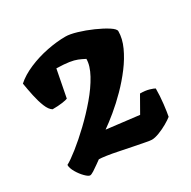

<svg xmlns="http://www.w3.org/2000/svg" viewBox="-132 -691 812 818"><g transform="rotate(-30 274.0 -282.5)"><path d="M86 0Q78 0 63 -15Q48 -30 36 -50.5Q24 -71 24 -87Q45 -98 81.5 -127Q118 -156 159 -195Q200 -234 237 -277.5Q274 -321 297 -363Q320 -405 320 -438Q303 -447 288 -453Q273 -459 250.5 -462.5Q228 -466 189 -467L163 -333Q157 -330 136.5 -327Q116 -324 88 -324Q73 -333 62.5 -359Q52 -385 45 -418Q38 -451 33 -482Q62 -508 106.5 -527Q151 -546 199.5 -555.5Q248 -565 290 -565Q311 -565 345 -555Q379 -545 414 -529.5Q449 -514 473 -498.5Q497 -483 497 -472Q497 -436 479 -396.5Q461 -357 432 -318.5Q403 -280 368.5 -245Q334 -210 300 -182Q266 -154 240 -136L399 -117L444 -196Q470 -196 488.5 -190.5Q507 -185 513 -181Q513 -145 508.5 -106.5Q504 -68 500 -49Q489 -40 469 -28.5Q449 -17 427 -8.5Q405 0 390 0Q382 0 359 -4.5Q336 -9 305 -15Q274 -21 243 -27.5Q212 -34 187.5 -37.5Q163 -41 152 -41Q146 -37 132.5 -27Q119 -17 105.5 -8.5Q92 0 86 0Z"/></g></svg>

Font: Texturina ExtraBold
Style: Regular
Weight: 800
Designer: Guillermo Torres Carreño
Foundry: Omnibus-Type
Version: Version 1.002; ttfautohint (v1.8.3)